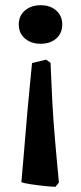

<svg xmlns="http://www.w3.org/2000/svg" viewBox="-20 -457 311 737"><path d="M52 -363Q52 -396 75.5 -416.5Q99 -437 136 -437Q173 -437 196 -416.5Q219 -396 219 -363Q219 -330 196.3 -309.5Q173.6 -289 135.6 -289Q99 -289 75.5 -309.5Q52 -330 52 -363ZM206 243.7 193 260Q179 260 151 257Q123 254 96.8 250Q70.5 246 62 242Q62 242 64.2 218.1Q66.4 194.2 69.7 154.6Q73 115 77 67.8Q81 20.5 85 -26.8Q89 -74 93 -112L103 -215L157 -228L174 -216L181 -63Q182.2 -35.6 185.1 3Q188 41.7 191.5 83.8Q195 126 198.5 162Q202 198 204 220.9Q206 243.7 206 243.7Z"/></svg>

Font: Buenard
Style: Regular
Weight: 400
Version: Version 2.000